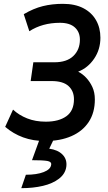

<svg xmlns="http://www.w3.org/2000/svg" viewBox="-20 -728 566 1002"><path d="M216 8Q153 8 101 -11Q49 -30 7 -66L48 -156Q79 -127 122 -110Q165 -93 219 -93Q287 -93 326.5 -121.5Q366 -150 366 -210Q366 -253 337.5 -279Q309 -305 249 -305H140L154 -403H264Q329 -403 363 -436Q397 -469 397 -521Q397 -561 370.5 -585Q344 -609 293 -609Q247 -609 207 -598Q167 -587 133 -565L104 -654Q155 -684 203.5 -696Q252 -708 308 -708Q371 -708 414.5 -685.5Q458 -663 481 -623Q504 -583 504 -531Q504 -470 471.5 -422Q439 -374 388 -354Q410 -343 429.5 -322.5Q449 -302 462 -274Q475 -246 475 -209Q475 -140 443 -91.5Q411 -43 352.5 -17.5Q294 8 216 8ZM91 254 115 184Q172 184 208 170Q244 156 247 132Q250 116 227 112Q204 108 147 108L196 -27L261 -2L237 48Q282 54 306.5 79Q331 104 326 142Q321 179 288 204.5Q255 230 204 242Q153 254 91 254Z"/></svg>

Font: Finlandica Medium
Style: Italic
Weight: 500
Italic angle: -8°
Designer: Niklas Ekholm, Juho Hiilivirta, Jaakko Suomalainen
Foundry: Helsinki Type Studio
Version: Version 1.063